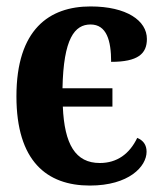

<svg xmlns="http://www.w3.org/2000/svg" viewBox="-20 -566 500 596"><path d="M259 10C380 10 435 -49 435 -95C435 -116 425 -130 406 -138C382 -88 343 -60 290 -60C214 -60 180 -118 175 -235H329V-292H174C177 -447 212 -490 261 -490C311 -490 325 -440 325 -374C408 -374 436 -399 436 -445C436 -502 373 -546 261 -546C133 -546 31 -475 31 -267C31 -66 125 10 259 10Z"/></svg>

Font: Noto Serif Condensed
Style: Bold
Weight: 700
Width: 3
Designer: Monotype Design Team
Foundry: Monotype Imaging Inc.
Version: Version 2.015